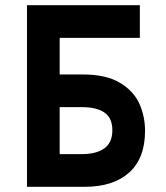

<svg xmlns="http://www.w3.org/2000/svg" viewBox="-20 -720 640 740"><path d="M413 -217.8Q413 -265.6 382.5 -286.3Q352 -307 297 -307H210V-126H297Q350.8 -126 381.9 -148.1Q413 -170.2 413 -217.8ZM306 0H84V-700H519V-574H210V-433H299Q389.4 -433 442.6 -400.7Q495.8 -368.4 517.4 -319.8Q539 -271.2 539 -215.4Q539 -110 477.9 -55Q416.8 0 306 0Z"/></svg>

Font: Fliege Mono Thin
Style: Regular
Weight: 100
Version: Version 0.020;Glyphs 3.3 (3306)